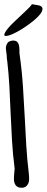

<svg xmlns="http://www.w3.org/2000/svg" viewBox="-28 -883 220 903"><path d="M107.4 -68.4Q109.4 -52.7 108.9 -38.1Q108.4 -23.4 100.6 -12.7Q90.8 0 75.2 0H73.2Q54.7 0 45.9 -11.7Q38.1 -22.5 37.6 -37.6Q37.1 -52.7 39.1 -69.3Q40 -72.3 40 -80.1Q40 -85 41 -88.9Q32.2 -156.2 28.3 -224.6Q24.4 -293 21.5 -360.4Q19.5 -418.9 16.1 -478.5Q12.7 -538.1 5.9 -597.7Q5.9 -600.6 4.9 -602.5Q4.9 -605.5 4.4 -608.4Q3.9 -611.3 3.9 -615.2Q3.9 -619.1 3.4 -624Q2.9 -628.9 2 -634.8Q1 -642.6 0 -650.9Q-1 -659.2 1 -667Q2.9 -674.8 7.8 -681.6Q12.7 -688.5 26.4 -691.4Q28.3 -691.4 30.3 -691.9Q32.2 -692.4 34.2 -692.4Q54.7 -692.4 60.5 -672.9Q62.5 -665 63 -657.2Q63.5 -649.4 63.5 -641.6Q63.5 -636.7 63.5 -632.8Q63.5 -628.9 64.5 -625Q75.2 -549.8 80.1 -473.6Q85 -397.5 88.9 -322.3Q91.8 -259.8 95.7 -196.3Q99.6 -132.8 107.4 -68.4ZM-2.9 -732.4Q2 -741.2 12.7 -753.4Q23.4 -765.6 36.1 -777.8Q48.8 -790 63 -803.2Q77.1 -816.4 88.9 -827.6Q100.6 -838.9 109.9 -848.1Q119.1 -857.4 122.1 -863.3L156.2 -857.4Q171.9 -852.5 171.9 -841.3Q171.9 -830.1 160.6 -815.9Q149.4 -801.8 130.4 -786.1Q111.3 -770.5 90.3 -756.3Q69.3 -742.2 48.8 -731.4Q28.3 -720.7 17.1 -717.3Q5.9 -713.9 0 -713.9Q-3.9 -713.9 -5.9 -714.8Q-7.8 -715.8 -7.8 -718.8Q-7.8 -723.6 -2.9 -732.4Z"/></svg>

Font: Scriphy
Style: Regular
Weight: 400
Designer: Ala M. Lockhart
Foundry: Ala M. Lockhart
Version: Version 1.0 2021